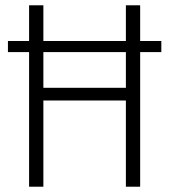

<svg xmlns="http://www.w3.org/2000/svg" viewBox="-20 -706 640 726"><path d="M90 0V-509H10V-551H90V-686H144V-551H456V-686H510V-551H590V-509H510V0H456V-326H144V0ZM144 -509V-374H456V-509Z"/></svg>

Font: Chivo Mono Medium Thin
Style: Regular
Weight: 250
Monospace: yes
Version: Version 1.008